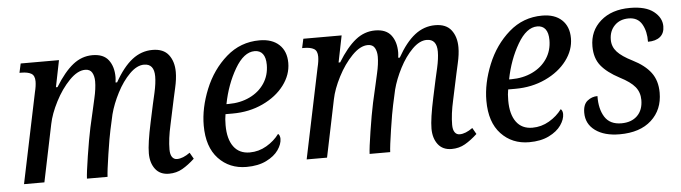

<svg xmlns="http://www.w3.org/2000/svg" viewBox="-40 -695 3028 854"><g transform="rotate(-5 1473.5 -268.0)"><path d="M603 -88Q603 -132 623 -225L640 -304Q642 -312 651.5 -354.5Q661 -397 661 -427Q661 -483 616 -483Q584 -483 551.5 -450.5Q519 -418 494 -369.5Q469 -321 457 -275L442 -207Q435 -176 423.5 -100.5Q412 -25 411 0H319Q320 -25 331.5 -99Q343 -173 354 -225L372 -304Q373 -310 383 -353Q393 -396 393 -428Q393 -451 384 -467Q375 -483 353 -483Q319 -483 282.5 -445.5Q246 -408 218.5 -354.5Q191 -301 182 -256L129 0H38L122 -403Q129 -431 129 -451Q129 -477 113.5 -486Q98 -495 69 -495H61L70 -536H241L217 -417H224Q264 -482 303.5 -513.5Q343 -545 391 -545Q440 -545 462.5 -515.5Q485 -486 485 -439Q485 -431 483 -415H490Q527 -481 568 -513Q609 -545 659 -545Q708 -545 731 -515Q754 -485 754 -438Q754 -407 745 -368Q736 -329 735 -323L710 -206Q696 -144 696 -97Q696 -75 704 -63.5Q712 -52 726 -52Q752 -52 784 -75L800 -47Q772 -21 745 -5.5Q718 10 685 10Q645 10 624 -17.5Q603 -45 603 -88Z M857 -190Q857 -268 891 -351.5Q925 -435 988.5 -490.5Q1052 -546 1137 -546Q1193 -546 1224.5 -516.5Q1256 -487 1256 -435Q1256 -382 1221 -335.5Q1186 -289 1125 -260.5Q1064 -232 990 -232H958Q954 -212 954 -183Q954 -121 979 -87Q1004 -53 1051 -53Q1091 -53 1126 -73.5Q1161 -94 1183 -124Q1187 -122 1189.5 -115.5Q1192 -109 1192 -102Q1192 -78 1174 -52Q1156 -26 1119.5 -8Q1083 10 1031 10Q955 10 906 -42Q857 -94 857 -190ZM976 -276Q1028 -276 1070 -296Q1112 -316 1136 -352Q1160 -388 1160 -435Q1160 -467 1147.5 -483.5Q1135 -500 1111 -500Q1063 -500 1023 -431.5Q983 -363 966 -276Z M1865 -88Q1865 -132 1885 -225L1902 -304Q1904 -312 1913.5 -354.5Q1923 -397 1923 -427Q1923 -483 1878 -483Q1846 -483 1813.5 -450.5Q1781 -418 1756 -369.5Q1731 -321 1719 -275L1704 -207Q1697 -176 1685.5 -100.5Q1674 -25 1673 0H1581Q1582 -25 1593.5 -99Q1605 -173 1616 -225L1634 -304Q1635 -310 1645 -353Q1655 -396 1655 -428Q1655 -451 1646 -467Q1637 -483 1615 -483Q1581 -483 1544.5 -445.5Q1508 -408 1480.5 -354.5Q1453 -301 1444 -256L1391 0H1300L1384 -403Q1391 -431 1391 -451Q1391 -477 1375.5 -486Q1360 -495 1331 -495H1323L1332 -536H1503L1479 -417H1486Q1526 -482 1565.5 -513.5Q1605 -545 1653 -545Q1702 -545 1724.5 -515.5Q1747 -486 1747 -439Q1747 -431 1745 -415H1752Q1789 -481 1830 -513Q1871 -545 1921 -545Q1970 -545 1993 -515Q2016 -485 2016 -438Q2016 -407 2007 -368Q1998 -329 1997 -323L1972 -206Q1958 -144 1958 -97Q1958 -75 1966 -63.5Q1974 -52 1988 -52Q2014 -52 2046 -75L2062 -47Q2034 -21 2007 -5.5Q1980 10 1947 10Q1907 10 1886 -17.5Q1865 -45 1865 -88Z M2119 -190Q2119 -268 2153 -351.5Q2187 -435 2250.5 -490.5Q2314 -546 2399 -546Q2455 -546 2486.5 -516.5Q2518 -487 2518 -435Q2518 -382 2483 -335.5Q2448 -289 2387 -260.5Q2326 -232 2252 -232H2220Q2216 -212 2216 -183Q2216 -121 2241 -87Q2266 -53 2313 -53Q2353 -53 2388 -73.5Q2423 -94 2445 -124Q2449 -122 2451.5 -115.5Q2454 -109 2454 -102Q2454 -78 2436 -52Q2418 -26 2381.5 -8Q2345 10 2293 10Q2217 10 2168 -42Q2119 -94 2119 -190ZM2238 -276Q2290 -276 2332 -296Q2374 -316 2398 -352Q2422 -388 2422 -435Q2422 -467 2409.5 -483.5Q2397 -500 2373 -500Q2325 -500 2285 -431.5Q2245 -363 2228 -276Z M2548 -99Q2548 -136 2568 -152Q2588 -168 2613 -168Q2612 -110 2635 -74Q2658 -38 2709 -38Q2754 -38 2780 -63.5Q2806 -89 2806 -134Q2806 -168 2786 -192.5Q2766 -217 2719 -241Q2664 -270 2637 -303.5Q2610 -337 2610 -390Q2610 -459 2659.5 -502.5Q2709 -546 2791 -546Q2861 -546 2896.5 -518Q2932 -490 2932 -452Q2932 -421 2912.5 -405Q2893 -389 2858 -389Q2859 -435 2840.5 -467.5Q2822 -500 2781 -500Q2742 -500 2718 -475.5Q2694 -451 2694 -412Q2694 -381 2715 -358Q2736 -335 2782 -312Q2836 -285 2863 -249Q2890 -213 2890 -159Q2890 -83 2839 -36.5Q2788 10 2697 10Q2629 10 2588.5 -19.5Q2548 -49 2548 -99Z"/></g></svg>

Font: Noto Serif Narrow
Style: Italic
Weight: 400
Width: 4
Italic angle: -12°
Designer: Monotype Design Team
Foundry: Monotype Imaging Inc.
Version: Version 1.001